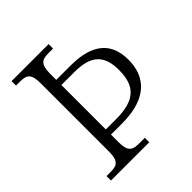

<svg xmlns="http://www.w3.org/2000/svg" viewBox="-195 -845 975 975"><g transform="rotate(-45 292.5 -357.0)"><path d="M43 0H318V-32H279C231 -32 208 -42 208 -111V-165H288C475 -165 540 -257 540 -371C540 -491 470 -558 310 -558H208V-602C208 -672 231 -682 279 -682H309V-714H43V-682H71C117 -682 140 -672 140 -602V-111C140 -42 117 -32 71 -32H43ZM282 -202H208V-521H301C422 -521 469 -473 469 -368C469 -258 422 -202 282 -202Z"/></g></svg>

Font: Noto Serif Georgian Light
Style: Regular
Weight: 300
Designer: Monotype Design Team, Akaki Razmadze
Foundry: Google LLC
Version: Version 2.003